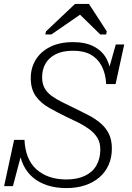

<svg xmlns="http://www.w3.org/2000/svg" viewBox="-20 -943 674 980"><path d="M319 17Q266 17 223.5 3.5Q181 -10 149.5 -36Q118 -62 99.5 -100.5Q81 -139 76 -190Q80 -189 84 -187.5Q88 -186 91 -182.5Q94 -179 93 -171L46 7H1L52 -229H105Q107 -181 122 -143Q137 -105 165 -79.5Q193 -54 231.5 -40.5Q270 -27 319 -27Q374 -27 413 -45.5Q452 -64 472 -98.5Q492 -133 492 -180Q492 -215 477 -239.5Q462 -264 437 -282.5Q412 -301 381.5 -316.5Q351 -332 318 -347Q271 -370 229.5 -393.5Q188 -417 162.5 -452.5Q137 -488 137 -545Q137 -596 162 -637.5Q187 -679 235.5 -703.5Q284 -728 353 -728Q417 -728 459.5 -705.5Q502 -683 523.5 -643.5Q545 -604 547 -550Q544 -552 540 -555Q536 -558 533.5 -563Q531 -568 531 -574L571 -716H614L570 -514H522Q519 -568 499 -606Q479 -644 443.5 -664Q408 -684 353 -684Q299 -684 264 -666Q229 -648 212 -618Q195 -588 195 -549Q195 -516 207.5 -493.5Q220 -471 243 -454Q266 -437 295.5 -422.5Q325 -408 360 -391Q395 -374 429 -356.5Q463 -339 491 -316Q519 -293 535 -261.5Q551 -230 551 -185Q551 -139 534.5 -101.5Q518 -64 487 -37.5Q456 -11 413.5 3Q371 17 319 17ZM434 -923H363L215 -783L211 -767H242L416 -887H369L492 -767H522L525 -783Z"/></svg>

Font: Roboto Serif 20pt ExtraLight
Style: Italic
Weight: 250
Italic angle: -10°
Version: Version 1.007